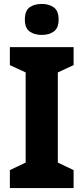

<svg xmlns="http://www.w3.org/2000/svg" viewBox="-20 -953 423 973"><path d="M353 0H30V-91L110 -129V-586L30 -623V-714H353V-623L273 -586V-129L353 -91ZM192 -933Q230 -933 253.5 -915Q277 -897 277 -854Q277 -811 253 -793.5Q229 -776 192 -776Q154 -776 130 -793.5Q106 -811 106 -854Q106 -898 129.5 -915.5Q153 -933 192 -933Z"/></svg>

Font: Noto Sans Gujarati SemiCondensed ExtraBold
Style: Regular
Weight: 800
Width: 4
Designer: Jelle Bosma - Monotype Design Team, Universal Thirst
Foundry: Monotype Imaging Inc.
Version: Version 2.106; ttfautohint (v1.8.4.7-5d5b)